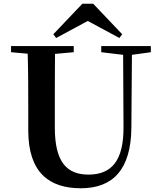

<svg xmlns="http://www.w3.org/2000/svg" viewBox="-20 -987 858 1026"><path d="M478 -967H420L265 -804L280 -784L449 -875L618 -784L633 -804ZM521 -708 638 -694 640 -312C642 -128 576 -54 453 -54C337 -54 273 -121 273 -305V-401C273 -501 273 -600 274 -699L374 -708V-741H39V-708L128 -700C131 -600 131 -500 131 -401V-290C131 -63 245 19 412 19C585 19 680 -83 682 -304L685 -694L786 -708V-741H521Z"/></svg>

Font: Noto Serif JP
Style: Bold
Weight: 700
Designer: Ryoko NISHIZUKA 西塚涼子 (kana & ideographs); Frank Grießhammer (Latin, Greek & Cyrillic); Wenlong ZHANG 张文龙 (bopomofo); San
Foundry: Adobe
Version: Version 2.001;hotconv 1.1.0;makeotfexe 2.6.0